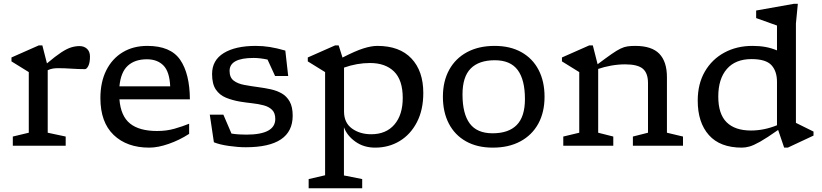

<svg xmlns="http://www.w3.org/2000/svg" viewBox="-20 -762 4296 1004"><path d="M396 -521Q419.5 -521 435 -506.8Q450.5 -492.5 450.5 -466Q450.5 -434.5 442 -417.5Q433.5 -400.5 424 -400.5Q388 -400.5 352.5 -403Q317 -405.5 283.5 -405.5Q269.5 -405.5 256.8 -403.5Q244 -401.5 229.5 -395V-68L323.5 -48V0H47V-48L130.5 -68V-385L40 -441V-461.5L182.5 -524.5H201.5L225.5 -430.5Q270.5 -468.5 300.2 -488Q330 -507.5 352.2 -514.2Q374.5 -521 396 -521Z M750.5 -522Q872 -522 922 -449.5Q972 -377 973 -242.5H604.5Q611.5 -155 660 -116Q708.5 -77 801.5 -77Q851 -77 892.8 -89Q934.5 -101 969 -115V-62Q919 -29.5 862.5 -9.8Q806 10 760.5 10Q643.5 10 574.2 -56.5Q505 -123 505 -249Q505 -332.5 535.5 -393.8Q566 -455 621.2 -488.5Q676.5 -522 750.5 -522ZM748 -452Q685.5 -452 648.5 -418.5Q611.5 -385 604.5 -310.5H870Q866.5 -387.5 834.5 -419.8Q802.5 -452 748 -452Z M1317.5 -522Q1355 -522 1391 -516.2Q1427 -510.5 1472 -497.5L1487 -364.5H1418.5L1379 -450.5Q1339 -459 1306 -459Q1180.5 -459 1180.5 -391.5Q1180.5 -357 1201.5 -340.8Q1222.5 -324.5 1257.2 -318Q1292 -311.5 1333 -306Q1364 -302 1395.2 -295.2Q1426.5 -288.5 1452.8 -273.8Q1479 -259 1494.8 -231Q1510.5 -203 1510.5 -157Q1510.5 8 1265 8Q1225 8 1177.2 1.2Q1129.5 -5.5 1098.5 -18L1077 -162.5H1148L1190.5 -63.5Q1209.5 -60.5 1229.5 -59.2Q1249.5 -58 1268 -58Q1419.5 -58 1419.5 -140Q1419.5 -171 1402.8 -187.5Q1386 -204 1358.8 -211.2Q1331.5 -218.5 1299.2 -222Q1267 -225.5 1236 -230.5Q1195 -237.5 1161.5 -251.2Q1128 -265 1108.5 -294Q1089 -323 1089 -375Q1089 -447 1150 -484.5Q1211 -522 1317.5 -522Z M1874 174.5V222.5H1594V174.5L1680 154.5V-385L1589.5 -441V-461.5L1732 -524.5H1751L1771 -461Q1838 -495.5 1880 -508.8Q1922 -522 1953 -522Q2069.5 -522 2131.5 -456.2Q2193.5 -390.5 2193.5 -276Q2193.5 -187.5 2160.2 -123.2Q2127 -59 2070 -24.5Q2013 10 1941.5 10Q1882.5 10 1838.8 -21Q1795 -52 1778.5 -96.5V155.5ZM2086 -250Q2086 -343 2040.8 -387.8Q1995.5 -432.5 1915 -432.5Q1846.5 -432.5 1779 -408.5V-179Q1779 -120 1820.5 -90Q1862 -60 1921 -60Q1999 -60 2042.5 -110.8Q2086 -161.5 2086 -250Z M2557 10Q2475.5 10 2417 -22.8Q2358.5 -55.5 2327.2 -115.5Q2296 -175.5 2296 -256Q2296 -337 2328.8 -396.8Q2361.5 -456.5 2422.2 -489.2Q2483 -522 2566.5 -522Q2648 -522 2706.5 -489.2Q2765 -456.5 2796.2 -396.8Q2827.5 -337 2827.5 -256Q2827.5 -175 2794.8 -115.2Q2762 -55.5 2701.2 -22.8Q2640.5 10 2557 10ZM2556 -65Q2639.5 -65 2682.2 -108.5Q2725 -152 2725 -244Q2725 -345 2687 -396Q2649 -447 2567.5 -447Q2484.5 -447 2441.5 -403.8Q2398.5 -360.5 2398.5 -268Q2398.5 -167 2436.5 -116Q2474.5 -65 2556 -65Z M3289.5 -48 3368.5 -68V-327.5Q3368.5 -380 3341.2 -402.8Q3314 -425.5 3249 -425.5Q3213 -425.5 3175.2 -418.8Q3137.5 -412 3108 -401.5V-68L3187 -48V0H2925.5V-48L3009 -68V-385L2918.5 -441V-461.5L3061 -524.5H3080L3105 -426Q3149.5 -459.5 3177.5 -479Q3205.5 -498.5 3224.8 -507.8Q3244 -517 3261.5 -519.5Q3279 -522 3302 -522Q3388 -522 3427.8 -480.8Q3467.5 -439.5 3467.5 -358.5V-68L3551.5 -48V0H3289.5Z M4234 -53 4099.5 10H4080.5L4049 -82.5Q3990 -41 3955 -21.2Q3920 -1.5 3898.8 4.2Q3877.5 10 3859.5 10Q3745 10 3686.8 -55.8Q3628.5 -121.5 3628.5 -236Q3628.5 -323.5 3665.8 -387.8Q3703 -452 3767.8 -487Q3832.5 -522 3914.5 -522Q3951.5 -522 3982.2 -516.5Q4013 -511 4043 -498.5V-628.5L3934 -667.5V-707L4131 -742H4152L4142 -639V-119.5L4234 -74ZM4043 -334Q4043 -390 4013.8 -421.5Q3984.5 -453 3910 -453Q3825.5 -453 3780.8 -401.2Q3736 -349.5 3736 -257Q3736 -166 3779.5 -122.8Q3823 -79.5 3907 -79.5Q3975 -79.5 4043 -107Z"/></svg>

Font: Newsreader Caption
Style: Regular
Weight: 400
Designer: Hugues Gentile
Foundry: Production Type
Version: Version 1.001